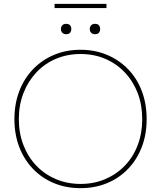

<svg xmlns="http://www.w3.org/2000/svg" viewBox="-20 -969 838 999"><path d="M399 10Q324 10 261 -16Q198 -42 151.5 -90.5Q105 -139 80 -204.5Q55 -270 55 -349Q55 -428 80 -494Q105 -560 151.5 -608.5Q198 -657 261 -683.5Q324 -710 399 -710Q474 -710 537 -683.5Q600 -657 646.5 -609Q693 -561 718 -495Q743 -429 743 -349Q743 -270 718 -204.5Q693 -139 646.5 -90.5Q600 -42 537 -16Q474 10 399 10ZM399 -12Q469 -12 527.5 -37Q586 -62 629.5 -107Q673 -152 696.5 -214Q720 -276 720 -349Q720 -423 696.5 -484.5Q673 -546 629.5 -592Q586 -638 527.5 -663Q469 -688 399 -688Q330 -688 271 -663Q212 -638 169 -592Q126 -546 102 -484.5Q78 -423 78 -349Q78 -276 102 -214Q126 -152 169 -107Q212 -62 271 -37Q330 -12 399 -12ZM474 -791Q462 -791 454.5 -798.5Q447 -806 447 -818Q447 -829 454 -837Q461 -845 474 -845Q488 -845 494.5 -837.5Q501 -830 501 -818Q501 -806 494.5 -798.5Q488 -791 474 -791ZM324 -791Q312 -791 304.5 -798.5Q297 -806 297 -818Q297 -829 304 -837Q311 -845 324 -845Q338 -845 344.5 -837.5Q351 -830 351 -818Q351 -806 344.5 -798.5Q338 -791 324 -791ZM264 -927V-949H534V-927Z"/></svg>

Font: Lexend Deca Thin
Style: Regular
Weight: 250
Designer: Bonnie Shaver-Troup, Thomas Jockin
Foundry: Lexend
Version: Version 1.007